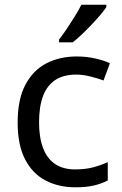

<svg xmlns="http://www.w3.org/2000/svg" viewBox="-20 -786 520 816"><path d="M300 10Q229 10 173.5 -19Q118 -48 86.5 -109Q55 -170 55 -265Q55 -364 88 -426Q121 -488 177.5 -517Q234 -546 306 -546Q347 -546 385 -537.5Q423 -529 447 -517L420 -444Q396 -453 364 -461Q332 -469 304 -469Q250 -469 215 -446Q180 -423 163 -378Q146 -333 146 -266Q146 -202 163 -157Q180 -112 214 -89Q248 -66 299 -66Q343 -66 376.5 -75Q410 -84 438 -97V-19Q411 -5 378.5 2.5Q346 10 300 10ZM432 -756Q423 -742 406 -722Q389 -702 368.5 -680.5Q348 -659 327.5 -639.5Q307 -620 289 -606H231V-618Q246 -637 263.5 -663Q281 -689 298 -716.5Q315 -744 326 -766H432Z"/></svg>

Font: Noto Sans Gurmukhi
Style: Regular
Weight: 400
Designer: Jelle Bosma - Monotype Design Team
Foundry: Monotype Imaging Inc.
Version: Version 2.003